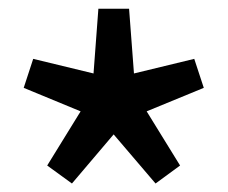

<svg xmlns="http://www.w3.org/2000/svg" viewBox="-20 -815 525 443"><path d="M318.4 -558.1 395.5 -433.1 338.9 -391.6 242.2 -504.9 146 -391.6 88.9 -433.1 166 -558.1 34.7 -612.3 56.6 -679.2 195.8 -645.5 207 -794.9H277.8L289.1 -645.5L428.2 -679.2L450.2 -612.3Z"/></svg>

Font: Lycee Sans SemiBold
Style: Regular
Weight: 600
Designer: Justin Alvin
Foundry: Alkove Design
Version: Version 1.030